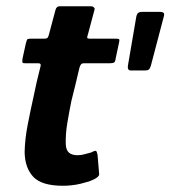

<svg xmlns="http://www.w3.org/2000/svg" viewBox="-20 -596 547 616"><path d="M182 0Q114 0 87 -28.5Q60 -57 59 -108Q60 -150 68.5 -194Q77 -238 87 -283Q93 -312 98 -334Q103 -356 110 -383Q113 -393 103 -393H62Q54 -393 52.5 -395Q51 -397 52 -407L63 -457Q66 -469 68.5 -470.5Q71 -472 82 -472H123Q131 -472 133.5 -476Q136 -480 138 -489L158 -564Q161 -576 172 -576H272Q277 -576 281 -572.5Q285 -569 283 -564L263 -489Q259 -477 260 -474.5Q261 -472 267 -472H351Q361 -472 362.5 -469.5Q364 -467 361 -455L351 -408Q350 -398 346 -395.5Q342 -393 332 -393H249Q243 -393 240 -389.5Q237 -386 235 -379Q229 -353 222.5 -326.5Q216 -300 209 -272Q202 -237 196 -201.5Q190 -166 191 -133Q192 -114 201.5 -106Q211 -98 229 -98Q241 -98 252.5 -101.5Q264 -105 273 -107Q286 -114 288.5 -111.5Q291 -109 293 -99L298 -39Q301 -27 266 -14Q253 -10 238.5 -6.5Q224 -3 209.5 -1.5Q195 0 182 0ZM399 -370Q394 -370 391.5 -374Q389 -378 391 -389L416 -535Q418 -550 422.5 -554Q427 -558 438 -558H490Q503 -558 505.5 -554Q508 -550 505 -541L464 -385Q461 -376 457.5 -373Q454 -370 446 -370Z"/></svg>

Font: Glory Thin
Style: Bold Italic
Weight: 700
Italic angle: -12°
Version: Version 1.011